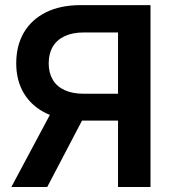

<svg xmlns="http://www.w3.org/2000/svg" viewBox="-20 -748 688 768"><path d="M582 0H452.1V-618.2H315.9Q270 -618.2 238.5 -603.3Q207 -588.4 190.9 -560.8Q174.8 -533.2 174.8 -494.6Q174.8 -457 190.7 -429.7Q206.5 -402.3 238 -387.7Q269.5 -373 315.4 -373H505.9V-265.6H308.6Q226.6 -265.6 167.2 -293.7Q107.9 -321.8 76.4 -373.3Q44.9 -424.8 44.9 -494.6Q44.9 -565.4 75.4 -617.7Q106 -669.9 163.8 -698.7Q221.7 -727.5 303.2 -727.5H582ZM168.9 0H25.4L201.2 -329.1H341.3Z"/></svg>

Font: Inter 24pt SemiBold
Style: Regular
Weight: 600
Designer: Rasmus Andersson
Foundry: rsms
Version: Version 4.001;git-66647c0bb